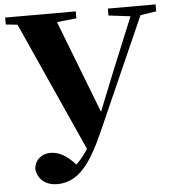

<svg xmlns="http://www.w3.org/2000/svg" viewBox="-57 -799 856 937"><g transform="rotate(-5 371.5 -331.0)"><path d="M506 -713 613 -700 504 -435 429 -248 253 -703 349 -713V-747H3V-713L60 -707L345 -74C328 -47 309 -23 287 -2C247 -46 209 -70 165 -70C131 -70 91 -51 85 1C91 57 134 85 186 85C291 85 352 -2 418 -150L662 -701L740 -713V-747H506Z"/></g></svg>

Font: Source Han Serif KR Heavy
Style: Regular
Weight: 900
Designer: Ryoko NISHIZUKA 西塚涼子 (kana & ideographs); Frank Grießhammer (Latin, Greek & Cyrillic); Wenlong ZHANG 张文龙 (bopomofo); San
Foundry: Adobe
Version: Version 2.001;hotconv 1.1.0;makeotfexe 2.6.0